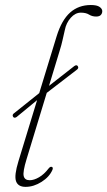

<svg xmlns="http://www.w3.org/2000/svg" viewBox="-20 -738 428 766"><path d="M32 -272.5Q27.5 -280.5 37 -287L136.5 -366.5L206 -593.5Q226 -658 259.8 -688Q293.5 -718 342.5 -718Q366.5 -718 377.2 -710.5Q388 -703 388 -693.5Q388 -684.5 382.2 -678.2Q376.5 -672 363.5 -672Q347.5 -672 335.2 -679.8Q323 -687.5 302.5 -687.5Q280.5 -687.5 262.2 -667Q244 -646.5 238.5 -617.5Q233.5 -596.5 229.5 -578Q225.5 -559.5 218 -535.5L175.5 -395.5L276.5 -474.5Q286.5 -481.5 291 -473Q295 -465.5 285.5 -459L166.5 -367.5L86 -103Q70.5 -52.5 74.5 -35.8Q78.5 -19 98.5 -19Q115.5 -19 135.8 -30.8Q156 -42.5 174 -66Q180 -73.5 185.5 -72.5Q193 -71 189.5 -61Q177.5 -32.5 146 -12.5Q114.5 7.5 82 7.5Q52 7.5 44 -15Q36 -37.5 53.5 -94.5L128 -338.5L46 -271Q36.5 -265 32 -272.5Z"/></svg>

Font: Fraunces 72pt S050 Thin
Style: Italic
Weight: 100
Italic angle: -16°
Version: Version 1.000; ttfautohint (v1.8.3)